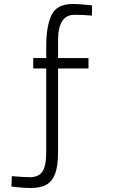

<svg xmlns="http://www.w3.org/2000/svg" viewBox="-20 -702 600 959"><path d="M37 230 39 178Q102 183 129 183Q173 183 192 155Q211 127 211 56V-360H146V-412H211V-474Q211 -570 237 -626Q263 -682 343 -682Q384 -682 440 -675L439 -624Q399 -628 352 -628Q270 -628 270 -501V-412H422V-360H270V57Q270 125 256 164Q242 203 212.5 220Q183 237 133 237Q95 237 37 230Z"/></svg>

Font: Cairo Light
Style: Regular
Weight: 300
Designer: Mohamed Gaber, Accademia di Belle Arti di Urbino and others
Foundry: Kief Type Foundry, Accademia di Belle Arti di Urbino and others
Version: Version 3.011